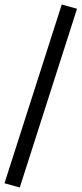

<svg xmlns="http://www.w3.org/2000/svg" viewBox="-36 -772 363 855"><path d="M52 63 -16 44 239 -752 307 -733Z"/></svg>

Font: Nunito Sans 9pt
Style: Regular
Weight: 400
Version: Version 3.101;gftools[0.9.27]